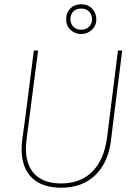

<svg xmlns="http://www.w3.org/2000/svg" viewBox="-20 -873 623 897"><path d="M359 -853Q392 -853 411 -832Q430 -811 430 -783Q430 -752 408.5 -733Q387 -714 359 -714Q331 -714 310 -733Q289 -752 289 -784Q289 -814 308.5 -833.5Q328 -853 359 -853ZM359 -833Q336 -833 322.5 -819.5Q309 -806 309 -784Q309 -761 323.5 -747.5Q338 -734 359 -734Q380 -734 395 -747Q410 -760 410 -783Q410 -804 396.5 -818.5Q383 -833 359 -833ZM551 -637 510 -312 500 -229Q489 -118 427.5 -57Q366 4 266 4Q177 4 129 -42.5Q81 -89 81 -176Q81 -205 85 -229L98 -322L138 -637H158L105 -229Q101 -195 101 -180Q101 -100 143.5 -58Q186 -16 265 -16Q356 -16 411 -71Q466 -126 480 -229L531 -637Z"/></svg>

Font: Alegreya Sans SC Thin
Style: Italic
Weight: 100
Italic angle: -7°
Designer: Juan Pablo del Peral
Foundry: Huerta Tipografica
Version: Version 2.007